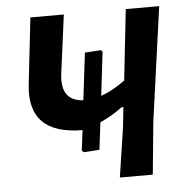

<svg xmlns="http://www.w3.org/2000/svg" viewBox="-49 -690 717 738"><g transform="rotate(-5 310.0 -321.5)"><path d="M255 -109 247 -115 257 -194Q45 -195 66 -386L95 -643H224L194 -415Q182 -313 270 -308L292 -490L354 -494L360 -488L340 -319Q384 -334 433 -370L463 -643H592L531 -204L511 0H384L413 -192L421 -269L413 -268Q377 -240 328 -218L315 -113Z"/></g></svg>

Font: Alegreya Sans
Style: Bold Italic
Weight: 700
Italic angle: -7°
Designer: Juan Pablo del Peral
Foundry: Huerta Tipografica
Version: Version 2.007